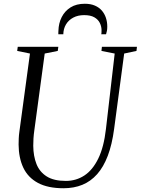

<svg xmlns="http://www.w3.org/2000/svg" viewBox="-20 -992 749 1022"><path d="M641 -707 587.5 -306Q576.5 -223 553.8 -163Q531 -103 497 -64.8Q463 -26.5 418.2 -8.2Q373.5 10 318 10Q234.5 10 181.8 -18.5Q129 -47 104.2 -99.2Q79.5 -151.5 79 -222.5Q79 -238.5 79.8 -255.5Q80.5 -272.5 83 -290L139.5 -707L71.5 -721L74.5 -743H290.5L287.5 -721L218 -707L162.5 -296.5Q159.5 -275.5 158.2 -255.2Q157 -235 157 -216Q157.5 -161 174.2 -118.8Q191 -76.5 228.8 -52.8Q266.5 -29 330.5 -29Q385 -29 429 -57.8Q473 -86.5 503 -147.8Q533 -209 544 -306L590.5 -707L520 -721L522.5 -743H709L706.5 -721ZM431.5 -972Q462.5 -972 485 -962.2Q507.5 -952.5 522 -935.8Q536.5 -919 543.8 -897Q551 -875 551 -851Q551 -836 549 -827.2Q547 -818.5 544.5 -809.5H519Q519.5 -812.5 520.2 -816.8Q521 -821 520.5 -833Q520 -852.5 511 -870.5Q502 -888.5 482 -900Q462 -911.5 428 -911.5Q394.5 -911.5 369.8 -898.2Q345 -885 331.2 -862Q317.5 -839 317 -809.5H290.5Q290.5 -814.5 290.5 -817.5Q290.5 -820.5 291 -828.5Q292 -868.5 308.5 -901Q325 -933.5 355.8 -952.8Q386.5 -972 431.5 -972Z"/></svg>

Font: Merriweather 120pt Light
Style: Italic
Weight: 300
Italic angle: -7.8°
Version: Version 2.101